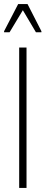

<svg xmlns="http://www.w3.org/2000/svg" viewBox="-22 -921 223 941"><path d="M72 0V-688H108V0ZM-2 -763V-768L67 -901H113L181 -768V-763H154L90 -871L25 -763Z"/></svg>

Font: Saira ExtraCondensed Thin
Style: Regular
Weight: 250
Width: 2
Designer: Hector Gatti with collaboration of the Omnibus-Type team
Foundry: Omnibus-Type
Version: Version 1.101